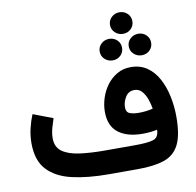

<svg xmlns="http://www.w3.org/2000/svg" viewBox="-91 -955 1069 1048"><g transform="rotate(-10 443.5 -430.5)"><path d="M575.7 -800.8Q575.7 -826.2 594 -843.5Q612.3 -860.8 638.2 -860.8Q664.1 -860.8 681.9 -843.5Q699.7 -826.2 699.7 -800.8Q699.7 -775.4 681.9 -758.3Q664.1 -741.2 638.2 -741.2Q612.3 -741.2 594 -758.5Q575.7 -775.9 575.7 -800.8ZM656.2 -668Q656.2 -693.4 674.6 -710.4Q692.9 -727.5 718.8 -727.5Q744.6 -727.5 762.5 -710.4Q780.3 -693.4 780.3 -668Q780.3 -642.6 762.5 -625.5Q744.6 -608.4 718.8 -608.4Q692.9 -608.4 674.6 -625.5Q656.2 -642.6 656.2 -668ZM495.1 -668Q495.1 -693.4 513.4 -710.4Q531.7 -727.5 557.6 -727.5Q583.5 -727.5 601.3 -710.4Q619.1 -693.4 619.1 -668Q619.1 -642.6 601.3 -625.5Q583.5 -608.4 557.6 -608.4Q531.7 -608.4 513.4 -625.5Q495.1 -642.6 495.1 -668ZM729.5 -193.8Q691.9 -185.5 648.9 -185.5Q563.5 -185.5 514.6 -222.9Q465.8 -260.3 465.8 -338.9Q465.8 -377.4 478.3 -415.8Q490.7 -454.1 514.4 -485.6Q538.1 -517.1 571.3 -536.1Q604.5 -555.2 646 -555.2Q699.2 -555.2 737.1 -528.8Q774.9 -502.4 798.8 -457.8Q822.8 -413.1 834.2 -357.9Q845.7 -302.7 845.7 -245.1Q845.7 -144.5 819.1 -91.6Q792.5 -38.6 736.1 -19.3Q679.7 0 589.8 0H427.2Q312.5 0 225.6 -20Q138.7 -40 90.1 -91.8Q41.5 -143.6 41.5 -239.3Q41.5 -281.2 51 -321.3Q60.5 -361.3 74.7 -395.5L184.1 -354Q176.3 -331.5 168.2 -302.5Q160.2 -273.4 160.2 -246.6Q160.2 -196.3 195.8 -171.6Q231.4 -147 292 -139.2Q352.5 -131.3 427.2 -131.3H598.6Q666 -131.3 697.5 -140.9Q729 -150.4 729.5 -193.8ZM648.4 -301.8Q689 -301.8 726.1 -311Q722.2 -336.4 712.6 -363.8Q703.1 -391.1 686.5 -409.9Q669.9 -428.7 645 -428.7Q611.8 -428.7 595 -400.9Q578.1 -373 578.1 -344.2Q578.1 -316.9 598.1 -309.3Q618.2 -301.8 648.4 -301.8Z"/></g></svg>

Font: Vazirmatn RD UI FD
Style: Bold
Weight: 700
Designer: Saber Rastikerdar
Foundry: Saber Rastikerdar
Version: Version 33.003